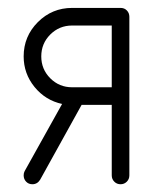

<svg xmlns="http://www.w3.org/2000/svg" viewBox="-20 -475 399 495"><path d="M41 -22.9Q41 -29.3 43.5 -33.7L140.1 -207Q97.2 -216.3 69.1 -250.7Q41 -285.2 41 -329.6Q41 -381.3 77.6 -418Q114.3 -454.6 166 -454.6H291Q300.8 -454.6 307.1 -448Q313.5 -441.4 313.5 -431.6V-22.9Q313.5 -13.2 306.9 -6.6Q300.3 0 290.8 0Q281.2 0 274.7 -6.6Q268.1 -13.2 268.1 -22.9V-204.6H190.4L83.5 -11.7Q76.2 0 63.5 0Q53.7 0 47.4 -6.6Q41 -13.2 41 -22.9ZM166 -250H268.1V-409.2H166Q132.8 -409.2 109.6 -386Q86.4 -362.8 86.4 -329.6Q86.4 -296.4 109.6 -273.2Q132.8 -250 166 -250Z"/></svg>

Font: OpenGost Type A TT
Style: Regular
Weight: 400
Version: Version 0.3